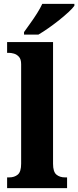

<svg xmlns="http://www.w3.org/2000/svg" viewBox="-20 -979 407 999"><path d="M17 0V-56H28Q55 -56 72.5 -70.5Q90 -85 90 -127V-645Q90 -671 78.5 -683.5Q67 -696 52.5 -700Q38 -704 28 -704H17V-760H256V-127Q256 -85 273.5 -70.5Q291 -56 318 -56H329V0ZM105 -812Q119 -832 137.5 -857.5Q156 -883 173 -910Q190 -937 200 -959H367V-949Q358 -936 337 -916.5Q316 -897 288.5 -875Q261 -853 232.5 -833Q204 -813 180 -799H105Z"/></svg>

Font: Noto Serif Ethiopic SemiCondensed ExtraBold
Style: Regular
Weight: 800
Width: 4
Designer: Monotype Design Team
Foundry: Monotype Imaging Inc.
Version: Version 2.102; ttfautohint (v1.8.4.7-5d5b)